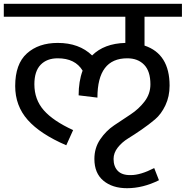

<svg xmlns="http://www.w3.org/2000/svg" viewBox="-30 -750 978 1011"><path d="M-10 -662H630V-524Q518 -521 455 -458Q387 -524 274 -524Q173 -524 111.5 -468.5Q50 -413 50 -297Q50 -193 116 -118.5Q182 -44 319 15L355 -65Q250 -113 200.5 -169.5Q151 -226 151 -306Q151 -375 184 -409Q217 -443 274 -443Q366 -443 405 -378Q384 -322 384 -248L483 -236Q483 -443 640 -443Q696 -443 729 -409Q762 -375 762 -306Q762 -256 731.5 -216Q701 -176 657.5 -147.5Q614 -119 571 -90Q528 -61 497.5 -16Q467 29 467 87Q467 162 514.5 201.5Q562 241 639 241Q723 241 807 199L782 135Q710 172 659 172Q613 173 590.5 150Q568 127 568 87Q568 55 590 27Q612 -1 644.5 -21Q677 -41 715.5 -67.5Q754 -94 786.5 -121.5Q819 -149 841 -195.5Q863 -242 863 -299Q863 -466 731 -510V-662H928V-730H-10Z"/></svg>

Font: Glegoo
Style: Bold
Weight: 700
Version: Version 2.0.1; ttfautohint (v0.9) -r 48 -G 60